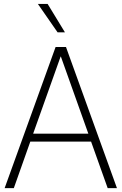

<svg xmlns="http://www.w3.org/2000/svg" viewBox="-20 -970 627 990"><path d="M51.3 0H3.9L266.6 -727.5H320.3L583 0H535.2L449.7 -239.7H136.2ZM150.9 -280.8H435.5L293.9 -678.2H292.5ZM276.9 -803.2 175.3 -949.7H225.6L314.9 -803.2Z"/></svg>

Font: Inter Display Extra Light
Style: Regular
Weight: 200
Designer: Rasmus Andersson
Foundry: rsms
Version: Version 4.000;git-4fc901f